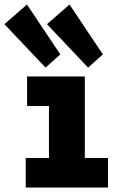

<svg xmlns="http://www.w3.org/2000/svg" viewBox="-71 -837 517 857"><path d="M43.9 0V-131.8H147.5V-363.8H49.8V-495.6H307.6V-131.8H411.1V0ZM322.3 -535.2 138.7 -729 239.3 -816.9 388.2 -594.2ZM132.3 -535.2 -51.3 -729 49.3 -816.9 198.2 -594.2Z"/></svg>

Font: Anaheim ExtraBold
Style: Regular
Weight: 800
Version: Version 2.001